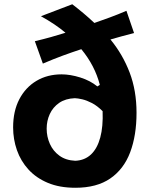

<svg xmlns="http://www.w3.org/2000/svg" viewBox="-20 -860 696 894"><path d="M179.6 -563.9Q229.3 -585.2 272.6 -601.1Q316 -617 358.6 -631Q421.5 -555.1 444.9 -464.8L433.3 -457.6Q400.1 -484.8 353.6 -499.3Q307.1 -513.8 266.8 -513.8Q200.8 -513.8 149.9 -483.6Q99 -453.4 70 -398Q41.1 -342.6 41.1 -266.9Q41.1 -211.6 58.8 -160.9Q76.5 -110.3 112.4 -70.9Q148.3 -31.4 202.7 -8.6Q257.1 14.3 331 14.3Q430.8 14.3 493.6 -29.1Q556.5 -72.4 586.1 -150.9Q615.7 -229.4 615.7 -334.7Q615.7 -438.4 583.5 -522.7Q551.2 -607 494.3 -676.2Q519.6 -683.7 547.5 -691.2Q575.4 -698.7 604.2 -706.1L568.7 -809.7Q529.4 -792.8 491.6 -778.9Q453.8 -765 419.4 -753.1Q394.2 -776.9 368.1 -798.8Q341.9 -820.7 316.5 -840.2L170.6 -784.5Q238.5 -746.9 284.9 -707.5Q253.3 -697.4 217.3 -687.4Q181.4 -677.4 142.3 -668.1ZM457.8 -342.4Q460.6 -270.7 446.8 -219.6Q433 -168.5 403.7 -140.8Q374.3 -113.2 330.5 -111.4Q286.5 -113.4 256.8 -135Q227.2 -156.5 212.2 -190.1Q197.3 -223.7 197.3 -260.8Q197.3 -297.6 211.9 -329.2Q226.5 -360.8 255.6 -381Q284.8 -401.1 328.4 -402.8Q342.7 -402.3 363.3 -397.5Q383.8 -392.7 408.3 -380.1Q432.7 -367.4 457.8 -342.4Z"/></svg>

Font: Pinar-VF-FD
Style: Regular
Weight: 300
Designer: Amin Abedi
Version: Version 3.0